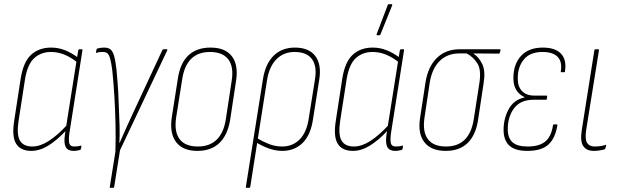

<svg xmlns="http://www.w3.org/2000/svg" viewBox="-20 -715 2972 920"><path d="M130 8Q79 8 57.5 -26Q36 -60 48 -136L79 -338Q92 -419 129.5 -453Q167 -487 225 -487Q260 -487 292.5 -474Q325 -461 356 -437L352 -415Q319 -441 288 -453.5Q257 -466 224 -466Q177 -466 144.5 -437Q112 -408 100 -336L69 -136Q59 -70 75.5 -41.5Q92 -13 135 -13Q172 -13 213.5 -39.5Q255 -66 301 -116L298 -91Q252 -42 211 -17Q170 8 130 8ZM332 8Q305 8 295 -10.5Q285 -29 291 -70L295 -95L296 -103L347 -425L348 -433L355 -474Q357 -479 360 -479H372Q376 -479 375 -474L312 -74Q308 -40 312.5 -26.5Q317 -13 336 -13Q345 -13 352.5 -14Q360 -15 367 -17Q371 -19 370 -13L368 -2Q367 3 362 4Q357 5 349.5 6.5Q342 8 332 8Z M510 185Q508 185 506.5 184.5Q505 184 506 181L533 12Q535 -53 533.5 -121Q532 -189 528 -254.5Q524 -320 518 -378Q513 -416 507.5 -435Q502 -454 494 -460Q486 -466 473 -466Q466 -466 458.5 -465.5Q451 -465 443 -462Q439 -460 440 -466L442 -476Q443 -482 448 -483Q456 -485 463.5 -486Q471 -487 479 -487Q498 -487 509 -478.5Q520 -470 526.5 -448Q533 -426 538 -383Q544 -318 546.5 -274Q549 -230 550 -189Q552 -150 553 -110Q554 -70 552 -30H553Q563 -53 573.5 -76.5Q584 -100 596 -126.5Q608 -153 622 -183L758 -475Q761 -479 764 -479H778Q781 -479 781.5 -478Q782 -477 782 -475L555 5L527 181Q526 185 523 185Z M926 8Q856 8 824 -34Q792 -76 803 -152L832 -337Q843 -412 882.5 -449.5Q922 -487 989 -487Q1059 -487 1091 -445.5Q1123 -404 1111 -327L1083 -142Q1071 -68 1031.5 -30Q992 8 926 8ZM928 -13Q985 -13 1018.5 -46Q1052 -79 1062 -143L1090 -327Q1101 -395 1074 -430.5Q1047 -466 986 -466Q930 -466 896.5 -433.5Q863 -401 853 -335L824 -152Q814 -84 840.5 -48.5Q867 -13 928 -13Z M1162 185Q1157 185 1158 181L1240 -336Q1252 -410 1291.5 -448.5Q1331 -487 1393 -487Q1460 -487 1490.5 -447Q1521 -407 1510 -335L1480 -145Q1469 -68 1430 -30Q1391 8 1333 8Q1300 8 1267 -4Q1234 -16 1204 -35L1208 -55Q1238 -37 1268.5 -25Q1299 -13 1332 -13Q1382 -13 1415.5 -46.5Q1449 -80 1459 -145L1489 -333Q1500 -397 1475 -431.5Q1450 -466 1391 -466Q1340 -466 1305.5 -432Q1271 -398 1260 -334L1179 181Q1178 185 1174 185Z M1671 8Q1620 8 1598.5 -26Q1577 -60 1589 -136L1620 -338Q1633 -419 1670.5 -453Q1708 -487 1766 -487Q1801 -487 1833.5 -474Q1866 -461 1897 -437L1893 -415Q1860 -441 1829 -453.5Q1798 -466 1765 -466Q1718 -466 1685.5 -437Q1653 -408 1641 -336L1610 -136Q1600 -70 1616.5 -41.5Q1633 -13 1676 -13Q1713 -13 1754.5 -39.5Q1796 -66 1842 -116L1839 -91Q1793 -42 1752 -17Q1711 8 1671 8ZM1873 8Q1846 8 1836 -10.5Q1826 -29 1832 -70L1836 -95L1837 -103L1888 -425L1889 -433L1896 -474Q1898 -479 1901 -479H1913Q1917 -479 1916 -474L1853 -74Q1849 -40 1853.5 -26.5Q1858 -13 1877 -13Q1886 -13 1893.5 -14Q1901 -15 1908 -17Q1912 -19 1911 -13L1909 -2Q1908 3 1903 4Q1898 5 1890.5 6.5Q1883 8 1873 8ZM1787 -546Q1785 -546 1784.5 -547.5Q1784 -549 1785 -552L1838 -691Q1839 -693 1840 -694Q1841 -695 1844 -695H1856Q1858 -695 1859 -693.5Q1860 -692 1859 -689L1803 -550Q1802 -546 1796 -546Z M2116 8Q2046 8 2013.5 -33.5Q1981 -75 1993 -151L2019 -321Q2031 -396 2073.5 -437.5Q2116 -479 2183 -479H2374Q2379 -479 2378 -473L2375 -463Q2374 -458 2371 -458L2249 -459V-458Q2275 -441 2291 -407.5Q2307 -374 2297 -314L2271 -142Q2260 -68 2221 -30Q2182 8 2116 8ZM2117 -13Q2174 -13 2207 -46Q2240 -79 2250 -143L2277 -317Q2287 -381 2267 -412Q2247 -443 2216 -459H2180Q2124 -459 2087 -423Q2050 -387 2039 -318L2014 -151Q2004 -83 2030.5 -48Q2057 -13 2117 -13Z M2507 8Q2448 8 2420.5 -17.5Q2393 -43 2393 -93Q2393 -147 2417.5 -192Q2442 -237 2493 -248V-250Q2468 -261 2454 -283.5Q2440 -306 2440 -341Q2440 -407 2476.5 -447Q2513 -487 2581 -487Q2640 -487 2668 -458Q2696 -429 2687 -372Q2687 -369 2684 -369H2669Q2666 -369 2667 -372Q2675 -419 2652 -442.5Q2629 -466 2580 -466Q2520 -466 2490.5 -430.5Q2461 -395 2461 -341Q2460 -302 2480.5 -279.5Q2501 -257 2540 -257H2599Q2602 -257 2602 -254L2600 -240Q2600 -237 2596 -237H2537Q2474 -237 2443.5 -196.5Q2413 -156 2413 -96Q2413 -54 2435.5 -33.5Q2458 -13 2508 -13Q2564 -13 2593 -37Q2622 -61 2630 -116Q2631 -119 2634 -119H2647Q2651 -119 2651 -116Q2641 -53 2608 -22.5Q2575 8 2507 8Z M2825 8Q2790 8 2774.5 -15.5Q2759 -39 2768 -94L2828 -474Q2829 -479 2834 -479H2845Q2851 -479 2850 -474L2789 -94Q2782 -48 2793 -30.5Q2804 -13 2829 -13Q2842 -13 2854.5 -14.5Q2867 -16 2880 -20Q2886 -24 2884 -16L2881 -5Q2880 -1 2878 0Q2866 4 2852.5 6Q2839 8 2825 8Z"/></svg>

Font: Sofia Sans Condensed Thin
Style: Italic
Weight: 250
Italic angle: -9°
Version: Version 4.100